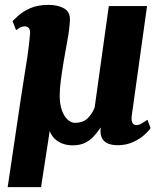

<svg xmlns="http://www.w3.org/2000/svg" viewBox="-20 -586 667 788"><path d="M148.5 182H11.5L64.5 -175Q71.5 -222.5 78.8 -266.8Q86 -311 92.8 -355.8Q99.5 -400.5 103.5 -449.5Q103.5 -467.5 96.5 -472.8Q89.5 -478 82.5 -478Q73 -478 63.8 -473.5Q54.5 -469 46 -462L31.5 -499.5Q38 -505.5 55 -521.5Q72 -537.5 102.8 -551.8Q133.5 -566 180.5 -566Q216 -566 242.2 -552Q268.5 -538 267 -502.5Q265 -464.5 256.5 -419.8Q248 -375 241 -332Q237.5 -310 234.5 -290.8Q231.5 -271.5 229.5 -254.8Q227.5 -238 226.2 -223Q225 -208 225 -194.5Q225 -165.5 230.8 -144.2Q236.5 -123 245.8 -109.2Q255 -95.5 265.8 -88.8Q276.5 -82 287 -82Q321 -82 339.8 -100.5Q358.5 -119 368.5 -145L426.5 -561H583.5L520.5 -109.5Q518.5 -90 524 -81.2Q529.5 -72.5 540 -72.5Q550.5 -72.5 564 -80.8Q577.5 -89 585 -94.5L598 -60.5Q591.5 -49.5 573 -32.8Q554.5 -16 526.2 -3Q498 10 462 10Q442 10 425.2 4Q408.5 -2 399.2 -18Q390 -34 393.5 -63Q379 -42 363.5 -25.2Q348 -8.5 327.5 1Q307 10.5 277.5 10.5Q256.5 10.5 237.5 3.8Q218.5 -3 204.8 -16.2Q191 -29.5 184 -48.5Z"/></svg>

Font: Merriweather 24pt Black
Style: Italic
Weight: 900
Italic angle: -7.8°
Designer: Eben Sorkin
Foundry: Eben Sorkin
Version: Version 2.101